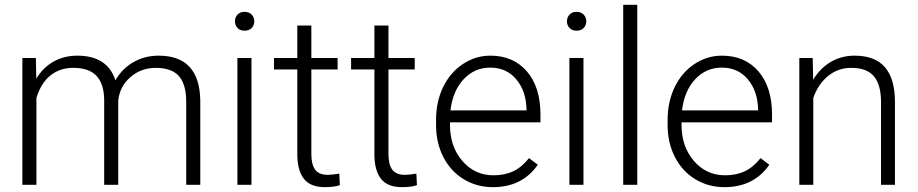

<svg xmlns="http://www.w3.org/2000/svg" viewBox="-20 -770 3824 800"><path d="M129.4 -528.3 131.3 -442.4Q160.6 -490.2 204.6 -514.2Q248.5 -538.1 302.2 -538.1Q427.2 -538.1 460.9 -435.5Q489.3 -484.9 536.6 -511.5Q584 -538.1 641.1 -538.1Q811 -538.1 814.5 -352.5V0H755.9V-348.1Q755.4 -418.9 725.3 -453.1Q695.3 -487.3 627.4 -487.3Q564.5 -486.3 521 -446.5Q477.5 -406.7 472.7 -349.6V0H414.1V-352.5Q413.6 -420.4 382.1 -453.9Q350.6 -487.3 285.2 -487.3Q230 -487.3 190.4 -455.8Q150.9 -424.3 131.8 -362.3V0H73.2V-528.3Z M1027.8 0H969.2V-528.3H1027.8ZM959 -681.2Q959 -697.8 969.7 -709.2Q980.5 -720.7 999 -720.7Q1017.6 -720.7 1028.6 -709.2Q1039.6 -697.8 1039.6 -681.2Q1039.6 -664.6 1028.6 -653.3Q1017.6 -642.1 999 -642.1Q980.5 -642.1 969.7 -653.3Q959 -664.6 959 -681.2Z M1277.3 -663.6V-528.3H1386.7V-480.5H1277.3V-128.4Q1277.3 -84.5 1293.2 -63Q1309.1 -41.5 1346.2 -41.5Q1360.8 -41.5 1393.6 -46.4L1396 1.5Q1373 9.8 1333.5 9.8Q1273.4 9.8 1246.1 -25.1Q1218.8 -60.1 1218.8 -127.9V-480.5H1121.6V-528.3H1218.8V-663.6Z M1598.6 -663.6V-528.3H1708V-480.5H1598.6V-128.4Q1598.6 -84.5 1614.5 -63Q1630.4 -41.5 1667.5 -41.5Q1682.1 -41.5 1714.8 -46.4L1717.3 1.5Q1694.3 9.8 1654.8 9.8Q1594.7 9.8 1567.4 -25.1Q1540 -60.1 1540 -127.9V-480.5H1442.9V-528.3H1540V-663.6Z M2033.7 9.8Q1966.3 9.8 1911.9 -23.4Q1857.4 -56.6 1827.1 -116Q1796.9 -175.3 1796.9 -249V-270Q1796.9 -346.2 1826.4 -407.2Q1856 -468.3 1908.7 -503.2Q1961.4 -538.1 2022.9 -538.1Q2119.1 -538.1 2175.5 -472.4Q2231.9 -406.7 2231.9 -293V-260.3H1855V-249Q1855 -159.2 1906.5 -99.4Q1958 -39.6 2036.1 -39.6Q2083 -39.6 2118.9 -56.6Q2154.8 -73.7 2184.1 -111.3L2220.7 -83.5Q2156.2 9.8 2033.7 9.8ZM2022.9 -488.3Q1957 -488.3 1911.9 -439.9Q1866.7 -391.6 1856.9 -310.1H2173.8V-316.4Q2171.4 -392.6 2130.4 -440.4Q2089.4 -488.3 2022.9 -488.3Z M2411.1 0H2352.5V-528.3H2411.1ZM2342.3 -681.2Q2342.3 -697.8 2353 -709.2Q2363.8 -720.7 2382.3 -720.7Q2400.9 -720.7 2411.9 -709.2Q2422.9 -697.8 2422.9 -681.2Q2422.9 -664.6 2411.9 -653.3Q2400.9 -642.1 2382.3 -642.1Q2363.8 -642.1 2353 -653.3Q2342.3 -664.6 2342.3 -681.2Z M2635.3 0H2576.7V-750H2635.3Z M2998.5 9.8Q2931.2 9.8 2876.7 -23.4Q2822.3 -56.6 2792 -116Q2761.7 -175.3 2761.7 -249V-270Q2761.7 -346.2 2791.3 -407.2Q2820.8 -468.3 2873.5 -503.2Q2926.3 -538.1 2987.8 -538.1Q3084 -538.1 3140.4 -472.4Q3196.8 -406.7 3196.8 -293V-260.3H2819.8V-249Q2819.8 -159.2 2871.3 -99.4Q2922.9 -39.6 3001 -39.6Q3047.9 -39.6 3083.7 -56.6Q3119.6 -73.7 3148.9 -111.3L3185.5 -83.5Q3121.1 9.8 2998.5 9.8ZM2987.8 -488.3Q2921.9 -488.3 2876.7 -439.9Q2831.5 -391.6 2821.8 -310.1H3138.7V-316.4Q3136.2 -392.6 3095.2 -440.4Q3054.2 -488.3 2987.8 -488.3Z M3366.2 -528.3 3368.2 -438Q3397.9 -486.8 3442.4 -512.5Q3486.8 -538.1 3540.5 -538.1Q3625.5 -538.1 3667 -490.2Q3708.5 -442.4 3709 -346.7V0H3650.9V-347.2Q3650.4 -418 3620.8 -452.6Q3591.3 -487.3 3526.4 -487.3Q3472.2 -487.3 3430.4 -453.4Q3388.7 -419.4 3368.7 -361.8V0H3310.5V-528.3Z"/></svg>

Font: Vazir Thin UI
Style: Thin-UI
Weight: 100
Designer: Saber Rastikerdar
Foundry: Saber Rastikerdar
Version: Version 30.0.0